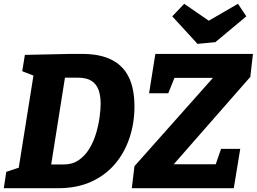

<svg xmlns="http://www.w3.org/2000/svg" viewBox="-26 -991 1352 1011"><path d="M409 -707Q500 -707 561 -676.5Q622 -646 652 -585Q682 -524 682 -430Q682 -343 656 -265Q630 -187 579.5 -127.5Q529 -68 454 -34Q379 0 280 0H-6L7 -86L91 -114L70 -91L153 -611L169 -586L91 -616L105 -702L341 -707ZM310 -125Q355 -125 388 -147.5Q421 -170 443.5 -206.5Q466 -243 479 -286Q492 -329 498 -371Q504 -413 504 -444Q504 -487 493 -517.5Q482 -548 456 -565Q430 -582 384 -582H290L321 -613L238 -90L221 -125ZM668 0 682 -116 1107 -594 1122 -581H858L900 -599L860 -500H759L792 -707H1306L1292 -586L866 -100L863 -126H1140L1102 -103L1138 -207H1239L1205 0ZM1227 -971 1271 -905 1108 -769 1014 -760 881 -905 944 -971 1127 -845 1013 -847Z"/></svg>

Font: Bitter Thin ExtraBold
Style: Italic
Weight: 800
Italic angle: -9°
Version: Version 2.002